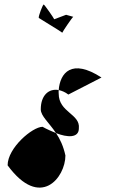

<svg xmlns="http://www.w3.org/2000/svg" viewBox="-20 -982 515 857"><path d="M14 -244C160 -45 272 -190 272 -288C263 -329 248 -362 230 -388C211 -396 189 -405 170 -416C125 -416 14 -322 14 -244ZM153 -902C153 -901 252 -842 258 -836C260 -842 302 -904 307 -907L275 -916L222 -896C220 -902 178 -962 175 -962C171 -962 151 -910 153 -902ZM162 -494C162 -464 198 -436 230 -388C280 -368 332 -365 332 -409C339 -474 242 -480 242 -564C242 -569 241 -575 242 -580C199 -588 162 -558 162 -494ZM242 -580C256 -577 271 -571 285 -560L433 -636C299 -723 248 -656 242 -580ZM258 -836C259 -836 258 -836 258 -836ZM307 -907C308 -907 307 -907 307 -907Z"/></svg>

Font: Ampere
Style: UltCnd
Weight: 400
Version: Version 1